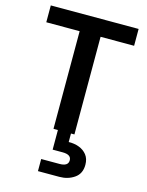

<svg xmlns="http://www.w3.org/2000/svg" viewBox="-139 -785 870 1134"><g transform="rotate(15 295.5 -217.5)"><path d="M231 0V-597H27V-700H564V-597H359V0ZM207 265V191H319Q372 191 372 155Q372 120 319 120H258V-5H338V52Q372 51 401.5 62Q431 73 449.5 96.5Q468 120 468 157Q468 211 429 238Q390 265 338 265Z"/></g></svg>

Font: DeepMind Sans
Style: Bold
Weight: 700
Designer: Jonny Pinhorn / Modifications: Colophon Foundry
Foundry: Colophon Foundry
Version: Version 1.002; ttfautohint (v1.8.2)